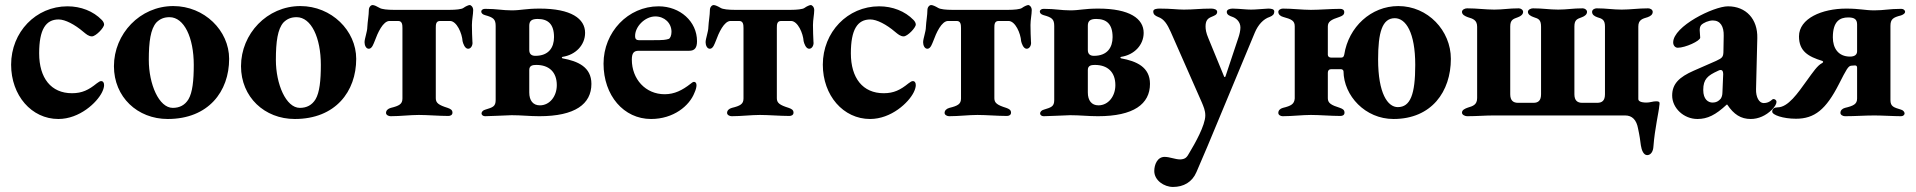

<svg xmlns="http://www.w3.org/2000/svg" viewBox="-20 -457 7583 760"><path d="M211 14C295 14 364 -51 384 -92C390 -104 392 -114 392 -120C392 -130 388 -136 380 -136C374 -136 370 -131 363 -127C331 -101 305 -88 265 -88C182 -88 135 -148 135 -246C135 -340 161 -380 212 -380C238 -380 276 -360 310 -331C321 -322 331 -313 344 -313C359 -313 392 -347 392 -360C392 -365 389 -372 383 -378C349 -413 300 -432 247 -432C122 -432 24 -330 24 -201C24 -79 105 14 211 14Z M644 14C805 14 887 -95 887 -224C887 -336 789 -433 666 -433C534 -433 431 -323 431 -195C431 -73 524 14 644 14ZM664 -30C609 -30 569 -124 569 -220C569 -292 576 -342 599 -368C613 -382 629 -389 651 -389C709 -389 747 -308 747 -200C747 -138 742 -91 726 -64C712 -41 691 -30 664 -30Z M1147 14C1308 14 1390 -95 1390 -224C1390 -336 1292 -433 1169 -433C1037 -433 934 -323 934 -195C934 -73 1027 14 1147 14ZM1167 -30C1112 -30 1072 -124 1072 -220C1072 -292 1079 -342 1102 -368C1116 -382 1132 -389 1154 -389C1212 -389 1250 -308 1250 -200C1250 -138 1245 -91 1229 -64C1215 -41 1194 -30 1167 -30Z M1440 -264C1453 -264 1459 -285 1463 -294C1475 -327 1496 -374 1522 -374H1556C1572 -374 1573 -359 1573 -346V-67C1573 -45 1560 -38 1527 -30C1516 -27 1508 -20 1508 -10C1508 -2 1518 3 1526 3C1565 3 1603 -2 1638 -2C1673 -2 1717 2 1755 2C1763 2 1771 -2 1771 -11C1771 -22 1763 -26 1752 -30C1717 -41 1705 -49 1705 -68V-346C1705 -359 1705 -374 1722 -374H1761C1788 -374 1809 -325 1811 -294C1813 -285 1820 -264 1833 -264C1846 -264 1852 -281 1850 -291C1849 -308 1848 -338 1848 -358C1848 -379 1853 -400 1853 -417C1853 -429 1845 -437 1839 -437C1835 -437 1823 -432 1815 -426C1808 -420 1782 -418 1760 -418H1538C1515 -418 1491 -420 1482 -426C1472 -432 1461 -437 1455 -437C1448 -437 1440 -429 1440 -417C1440 -397 1435 -372 1434 -350C1434 -332 1423 -304 1423 -290C1423 -279 1428 -264 1440 -264Z M1900 -397C1933 -388 1942 -381 1942 -354V-61C1942 -35 1930 -32 1901 -23C1892 -21 1886 -14 1886 -8C1886 -2 1892 3 1900 3C1916 3 1974 0 2005 -1C2045 -1 2075 3 2115 3C2256 3 2321 -45 2321 -125C2321 -192 2267 -215 2207 -226C2202 -227 2204 -232 2207 -232C2259 -240 2296 -279 2296 -327C2296 -383 2241 -423 2116 -423C2061 -423 2042 -416 2006 -416C1967 -416 1948 -422 1900 -422C1892 -422 1885 -418 1885 -411C1885 -406 1889 -400 1900 -397ZM2103 -200C2153 -200 2184 -172 2184 -120C2184 -76 2156 -40 2117 -40C2090 -40 2075 -59 2075 -91V-180C2075 -198 2089 -200 2103 -200ZM2108 -382C2149 -382 2173 -362 2173 -310C2173 -269 2152 -236 2099 -236C2083 -236 2075 -244 2075 -259V-355C2075 -373 2083 -382 2108 -382Z M2557 14C2646 14 2709 -38 2729 -90C2735 -103 2737 -113 2737 -120C2737 -128 2733 -133 2727 -133C2723 -133 2718 -129 2713 -125C2681 -100 2650 -84 2611 -84C2535 -84 2481 -144 2481 -221C2481 -247 2489 -256 2508 -256H2708C2730 -256 2739 -268 2739 -294C2739 -372 2672 -432 2587 -432C2466 -432 2369 -330 2369 -205C2369 -79 2449 14 2557 14ZM2508 -298C2499 -298 2494 -303 2494 -312C2492 -351 2533 -392 2574 -392C2610 -392 2638 -366 2638 -331C2638 -317 2633 -305 2627 -303C2614 -299 2606 -298 2568 -298Z M2790 -264C2803 -264 2809 -285 2813 -294C2825 -327 2846 -374 2872 -374H2906C2922 -374 2923 -359 2923 -346V-67C2923 -45 2910 -38 2877 -30C2866 -27 2858 -20 2858 -10C2858 -2 2868 3 2876 3C2915 3 2953 -2 2988 -2C3023 -2 3067 2 3105 2C3113 2 3121 -2 3121 -11C3121 -22 3113 -26 3102 -30C3067 -41 3055 -49 3055 -68V-346C3055 -359 3055 -374 3072 -374H3111C3138 -374 3159 -325 3161 -294C3163 -285 3170 -264 3183 -264C3196 -264 3202 -281 3200 -291C3199 -308 3198 -338 3198 -358C3198 -379 3203 -400 3203 -417C3203 -429 3195 -437 3189 -437C3185 -437 3173 -432 3165 -426C3158 -420 3132 -418 3110 -418H2888C2865 -418 2841 -420 2832 -426C2822 -432 2811 -437 2805 -437C2798 -437 2790 -429 2790 -417C2790 -397 2785 -372 2784 -350C2784 -332 2773 -304 2773 -290C2773 -279 2778 -264 2790 -264Z M3424 14C3508 14 3577 -51 3597 -92C3603 -104 3605 -114 3605 -120C3605 -130 3601 -136 3593 -136C3587 -136 3583 -131 3576 -127C3544 -101 3518 -88 3478 -88C3395 -88 3348 -148 3348 -246C3348 -340 3374 -380 3425 -380C3451 -380 3489 -360 3523 -331C3534 -322 3544 -313 3557 -313C3572 -313 3605 -347 3605 -360C3605 -365 3602 -372 3596 -378C3562 -413 3513 -432 3460 -432C3335 -432 3237 -330 3237 -201C3237 -79 3318 14 3424 14Z M3651 -264C3664 -264 3670 -285 3674 -294C3686 -327 3707 -374 3733 -374H3767C3783 -374 3784 -359 3784 -346V-67C3784 -45 3771 -38 3738 -30C3727 -27 3719 -20 3719 -10C3719 -2 3729 3 3737 3C3776 3 3814 -2 3849 -2C3884 -2 3928 2 3966 2C3974 2 3982 -2 3982 -11C3982 -22 3974 -26 3963 -30C3928 -41 3916 -49 3916 -68V-346C3916 -359 3916 -374 3933 -374H3972C3999 -374 4020 -325 4022 -294C4024 -285 4031 -264 4044 -264C4057 -264 4063 -281 4061 -291C4060 -308 4059 -338 4059 -358C4059 -379 4064 -400 4064 -417C4064 -429 4056 -437 4050 -437C4046 -437 4034 -432 4026 -426C4019 -420 3993 -418 3971 -418H3749C3726 -418 3702 -420 3693 -426C3683 -432 3672 -437 3666 -437C3659 -437 3651 -429 3651 -417C3651 -397 3646 -372 3645 -350C3645 -332 3634 -304 3634 -290C3634 -279 3639 -264 3651 -264Z M4111 -397C4144 -388 4153 -381 4153 -354V-61C4153 -35 4141 -32 4112 -23C4103 -21 4097 -14 4097 -8C4097 -2 4103 3 4111 3C4127 3 4185 0 4216 -1C4256 -1 4286 3 4326 3C4467 3 4532 -45 4532 -125C4532 -192 4478 -215 4418 -226C4413 -227 4415 -232 4418 -232C4470 -240 4507 -279 4507 -327C4507 -383 4452 -423 4327 -423C4272 -423 4253 -416 4217 -416C4178 -416 4159 -422 4111 -422C4103 -422 4096 -418 4096 -411C4096 -406 4100 -400 4111 -397ZM4314 -200C4364 -200 4395 -172 4395 -120C4395 -76 4367 -40 4328 -40C4301 -40 4286 -59 4286 -91V-180C4286 -198 4300 -200 4314 -200ZM4319 -382C4360 -382 4384 -362 4384 -310C4384 -269 4363 -236 4310 -236C4294 -236 4286 -244 4286 -259V-355C4286 -373 4294 -382 4319 -382Z M4623 283C4665 283 4699 264 4716 224C4745 157 4776 84 4798 30L4947 -328C4960 -359 4981 -382 5006 -390C5018 -395 5024 -400 5024 -412C5024 -422 5009 -423 5000 -423C4964 -421 4951 -419 4932 -419C4911 -419 4895 -422 4859 -423C4850 -423 4836 -420 4836 -410C4836 -398 4848 -394 4859 -390C4873 -385 4890 -371 4890 -348C4890 -336 4886 -319 4882 -308L4831 -155C4830 -152 4829 -152 4828 -152C4827 -152 4826 -152 4825 -155L4763 -306C4754 -327 4752 -341 4752 -352C4752 -375 4760 -384 4775 -390C4786 -395 4798 -398 4798 -410C4798 -420 4784 -423 4775 -423C4728 -423 4708 -419 4666 -419C4639 -419 4617 -423 4570 -423C4561 -423 4545 -422 4545 -412C4545 -400 4552 -395 4564 -390C4588 -382 4601 -360 4614 -331L4737 -52C4744 -35 4751 -20 4751 0C4751 39 4709 113 4689 146C4678 166 4673 172 4654 174C4653 174 4652 174 4651 174C4632 174 4610 164 4590 164C4561 164 4549 195 4549 220C4549 257 4588 283 4623 283Z M5059 -390C5092 -381 5105 -375 5105 -353V-67C5103 -45 5091 -38 5058 -30C5047 -27 5040 -20 5040 -10C5040 -2 5049 3 5057 3C5096 3 5134 -2 5169 -2C5204 -2 5248 2 5286 2C5295 2 5302 -2 5302 -11C5302 -22 5295 -26 5284 -30C5249 -41 5236 -49 5236 -68V-169C5236 -177 5240 -183 5248 -183H5289C5294 -183 5298 -178 5298 -175C5299 -78 5384 14 5496 14C5647 14 5723 -95 5723 -224C5723 -336 5632 -433 5515 -433C5407 -433 5318 -350 5301 -241C5299 -231 5295 -229 5288 -229H5249C5242 -229 5236 -233 5236 -240V-352C5236 -371 5248 -379 5282 -390C5293 -394 5301 -398 5301 -409C5301 -418 5294 -422 5285 -422C5247 -422 5204 -418 5169 -418C5134 -418 5097 -423 5058 -423C5050 -423 5040 -418 5040 -410C5040 -400 5048 -393 5059 -390ZM5435 -222C5435 -328 5451 -385 5501 -385C5545 -385 5582 -328 5582 -200C5582 -84 5563 -33 5513 -33C5473 -33 5435 -87 5435 -222Z M5767 -410C5767 -399 5779 -393 5790 -389C5810 -383 5827 -378 5827 -351V-69C5827 -42 5810 -37 5790 -31C5779 -27 5767 -22 5767 -11C5767 -2 5780 3 5787 3C5827 3 5858 0 5891 0H6413C6441 0 6458 18 6464 52C6470 79 6473 101 6475 118C6478 138 6486 157 6500 157C6513 157 6524 145 6525 121C6530 53 6547 -18 6548 -38C6549 -40 6549 -47 6549 -49C6549 -55 6543 -56 6535 -56C6523 -56 6511 -51 6498 -51C6474 -51 6465 -57 6465 -65V-352C6465 -379 6482 -383 6502 -389C6513 -393 6522 -399 6522 -410C6522 -419 6512 -424 6504 -424C6464 -424 6434 -419 6399 -419C6364 -419 6339 -424 6300 -424C6292 -424 6282 -419 6282 -410C6282 -399 6291 -393 6302 -389C6322 -383 6333 -379 6333 -352V-84C6333 -59 6322 -50 6302 -50H6243C6224 -50 6212 -59 6212 -84V-352C6212 -379 6223 -382 6242 -389C6253 -393 6262 -400 6262 -410C6262 -418 6253 -424 6245 -424C6205 -424 6183 -419 6148 -419C6113 -419 6088 -424 6048 -424C6040 -424 6028 -419 6028 -410C6028 -399 6040 -393 6051 -389C6071 -383 6080 -378 6080 -351V-84C6080 -59 6069 -50 6050 -50H5989C5970 -50 5958 -59 5958 -84V-352C5958 -379 5970 -382 5989 -389C6000 -393 6009 -400 6009 -410C6009 -418 6000 -424 5992 -424C5952 -424 5930 -419 5895 -419C5860 -419 5827 -424 5787 -424C5779 -424 5767 -419 5767 -410Z M6699 14C6739 14 6771 -2 6815 -43H6817C6843 -4 6871 14 6910 14C6940 14 6970 1 6994 -23C7006 -35 7012 -46 7012 -54C7012 -60 7006 -65 7000 -65C6998 -65 6996 -64 6994 -62C6984 -53 6974 -49 6961 -49C6943 -49 6930 -73 6931 -104L6936 -306C6938 -382 6891 -432 6820 -432C6763 -432 6603 -353 6603 -289C6603 -277 6611 -268 6621 -268C6651 -268 6710 -295 6710 -308C6710 -316 6708 -329 6708 -337C6708 -345 6709 -352 6714 -358C6723 -367 6743 -376 6760 -376C6790 -376 6804 -352 6803 -315L6802 -258C6802 -232 6799 -228 6773 -216L6684 -177C6627 -152 6599 -125 6599 -79C6599 -29 6645 14 6699 14ZM6759 -51C6742 -51 6722 -63 6722 -101C6722 -144 6740 -158 6779 -176C6784 -179 6788 -180 6791 -180C6796 -180 6801 -177 6801 -164L6798 -92C6798 -80 6795 -72 6791 -66C6782 -56 6773 -51 6759 -51Z M6995 -15C6995 -2 7038 13 7089 13C7163 13 7208 -24 7259 -124C7289 -183 7296 -196 7308 -197L7323 -198C7329 -198 7331 -194 7331 -189V-67C7331 -45 7317 -38 7283 -30C7272 -27 7265 -20 7265 -10C7265 -2 7275 3 7283 3C7327 3 7359 0 7400 0C7429 0 7477 3 7505 3C7513 3 7519 -2 7519 -8C7519 -14 7513 -21 7505 -23C7476 -32 7463 -35 7463 -61V-354C7463 -381 7473 -388 7505 -396C7516 -400 7521 -405 7521 -410C7521 -417 7514 -422 7506 -422C7457 -422 7439 -416 7399 -416C7362 -416 7341 -423 7288 -423C7192 -423 7101 -384 7101 -313C7101 -254 7138 -233 7193 -216C7198 -214 7198 -210 7192 -207C7174 -198 7156 -171 7132 -138C7096 -88 7058 -32 7016 -32C7004 -32 6995 -27 6995 -15ZM7235 -309C7235 -372 7262 -388 7296 -388C7321 -388 7331 -380 7331 -360V-254C7331 -241 7322 -233 7303 -233C7256 -233 7235 -267 7235 -309Z"/></svg>

Font: EB Garamond
Style: Bold
Weight: 700
Designer: Georg Duffner and Octavio Pardo
Foundry: Georg Duffner
Version: Version 1.000;PS 001.000;hotconv 1.0.88;makeotf.lib2.5.64775